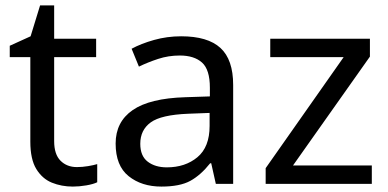

<svg xmlns="http://www.w3.org/2000/svg" viewBox="-20 -679 1432 709"><path d="M264 -62Q284 -62 305 -65.5Q326 -69 339 -73V-6Q325 1 299 5.5Q273 10 249 10Q207 10 171.5 -4.5Q136 -19 114 -55Q92 -91 92 -156V-468H16V-510L93 -545L128 -659H180V-536H335V-468H180V-158Q180 -109 203.5 -85.5Q227 -62 264 -62Z M649 -545Q747 -545 794 -502Q841 -459 841 -365V0H777L760 -76H756Q721 -32 682.5 -11Q644 10 576 10Q503 10 455 -28.5Q407 -67 407 -149Q407 -229 470 -272.5Q533 -316 664 -320L755 -323V-355Q755 -422 726 -448Q697 -474 644 -474Q602 -474 564 -461.5Q526 -449 493 -433L466 -499Q501 -518 549 -531.5Q597 -545 649 -545ZM675 -259Q575 -255 536.5 -227Q498 -199 498 -148Q498 -103 525.5 -82Q553 -61 596 -61Q664 -61 709 -98.5Q754 -136 754 -214V-262Z M1353 0H961V-58L1249 -468H978V-536H1346V-470L1062 -68H1353Z"/></svg>

Font: Noto Sans Tifinagh
Style: Regular
Weight: 400
Designer: JamraPatel
Foundry: JamraPatel LLC
Version: Version 2.004; ttfautohint (v1.8.4.7-5d5b)